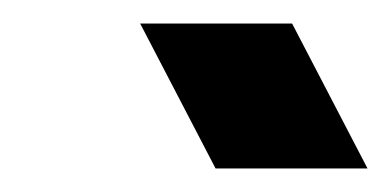

<svg xmlns="http://www.w3.org/2000/svg" viewBox="-20 -900 332 163"><path d="M163 -757 99 -880H228L292 -757Z"/></svg>

Font: MuseoModerno SemiBold
Style: Italic
Weight: 600
Italic angle: -9°
Designer: Pablo Cosgaya, Héctor Gatti, Marcela Romero, and the Authors of The MuseoModerno Project.
Foundry: Omnibus-Type Team
Version: Version 1.003